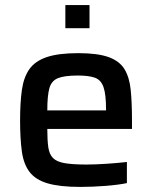

<svg xmlns="http://www.w3.org/2000/svg" viewBox="-20 -727 598 755"><path d="M296 8Q215 8 167.5 -6Q120 -20 96.5 -50.5Q73 -81 66 -131Q59 -181 59 -254Q59 -323 66 -373Q73 -423 95.5 -455Q118 -487 164 -502.5Q210 -518 288 -518Q364 -518 407 -502.5Q450 -487 469.5 -455Q489 -423 494 -373.5Q499 -324 499 -254V-220H166Q166 -175 170 -147.5Q174 -120 188.5 -105.5Q203 -91 234 -85.5Q265 -80 320 -80Q354 -80 399 -83Q444 -86 479 -90V-7Q446 0 394.5 4Q343 8 296 8ZM166 -293H397V-296Q397 -356 387 -384.5Q377 -413 353 -421.5Q329 -430 286 -430Q233 -430 207.5 -419.5Q182 -409 174 -379.5Q166 -350 166 -293ZM237 -616V-707H332V-616Z"/></svg>

Font: Saira Medium
Style: Regular
Weight: 500
Designer: Hector Gatti with collaboration of the Omnibus-Type team
Foundry: Omnibus-Type
Version: Version 1.100; ttfautohint (v1.8.3)